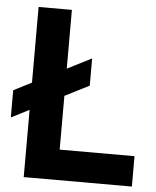

<svg xmlns="http://www.w3.org/2000/svg" viewBox="-51 -744 639 787"><g transform="rotate(5 268.5 -350.0)"><path d="M2 -239V-351L313 -509V-397ZM76 0V-700H213V-125H521V0Z"/></g></svg>

Font: Figtree
Style: Bold
Weight: 700
Designer: Erik Kennedy
Foundry: Erik Kennedy
Version: Version 2.001;gftools[0.9.30]